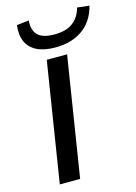

<svg xmlns="http://www.w3.org/2000/svg" viewBox="-139 -1021 777 1094"><g transform="rotate(-15 250.0 -474.0)"><path d="M73 0 185 -705H305L193 0ZM252 -760Q186 -760 143.5 -781Q101 -802 83 -842Q65 -882 72 -940L144 -948Q139 -891 168 -862Q197 -833 265 -833Q334 -833 374 -862.5Q414 -892 429 -948L500 -940Q478 -853 413.5 -806.5Q349 -760 252 -760Z"/></g></svg>

Font: Nunito Sans 10pt Expanded SemiBold
Style: Italic
Weight: 600
Width: 7
Italic angle: -9°
Designer: Vernon Adams
Foundry: Vernon Adams
Version: Version 3.101;gftools[0.9.27]